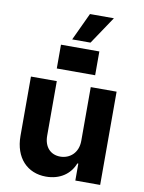

<svg xmlns="http://www.w3.org/2000/svg" viewBox="-102 -1029 827 1106"><g transform="rotate(10 311.0 -476.0)"><path d="M472.7 -959.2H332.7L257.1 -797.6H364.3ZM198.9 -617.2H423.3V-756.4H198.9ZM410.2 -545.5V-232.2C410.5 -159.1 360.4 -120.7 306.1 -120.7C248.9 -120.7 212 -160.9 211.6 -225.1V-545.5H60.4V-198.2C60.7 -70.7 135.3 7.1 245 7.1C327.1 7.1 386 -35.2 410.5 -99.1H416.2V0H561.4V-545.5Z"/></g></svg>

Font: TID UI
Style: Bold
Weight: 700
Designer: The TID Project Authors
Foundry: Bakken & Bæck
Version: Version 1.001;hotconv 1.0.109;makeotfexe 2.5.65596